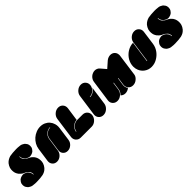

<svg xmlns="http://www.w3.org/2000/svg" viewBox="466 -2799 4674 4674"><g transform="rotate(-45 2803.0 -462.0)"><path d="M724.6 -406.2Q726.6 -400.4 731.4 -386.7Q736.3 -373 739.3 -354.5Q746.1 -319.3 743.2 -268.6Q740.2 -217.8 710 -163.1Q694.3 -133.8 674.8 -111.3Q655.3 -89.8 635.7 -74.2Q598.6 -45.9 566.4 -35.2Q535.2 -24.4 524.4 -21.5Q507.8 -16.6 427.7 -7.8Q372.1 -2 308.6 -2Q280.3 -2 251 -2.9Q154.3 -6.8 118.2 -28.3Q82 -49.8 79.1 -50.8Q78.1 -50.8 73.2 -55.7Q67.4 -59.6 59.6 -67.4Q44.9 -82 27.3 -110.4Q10.7 -137.7 7.8 -177.7Q7.8 -187.5 7.8 -196.3Q7.8 -245.1 29.3 -275.4Q54.7 -309.6 63.5 -318.4Q66.4 -321.3 76.2 -329.1Q85.9 -335.9 101.6 -344.7Q128.9 -359.4 173.8 -366.2Q217.8 -373 269.5 -345.7Q296.9 -332 315.4 -313.5Q334 -295.9 345.7 -277.3Q367.2 -243.2 369.1 -215.8Q372.1 -189.5 372.1 -189.5Q377 -189.5 384.8 -189.5Q380.9 -266.6 344.7 -300.8Q309.6 -335.9 292 -346.7Q268.6 -362.3 256.8 -366.2Q244.1 -369.1 213.9 -385.7Q193.4 -397.5 170.9 -417Q148.4 -435.5 127 -462.9Q114.3 -481.4 106.4 -496.1Q98.6 -510.7 95.7 -518.6Q92.8 -525.4 87.9 -538.1Q84 -551.8 80.1 -570.3Q73.2 -605.5 76.2 -656.2Q79.1 -707 109.4 -761.7Q139.6 -817.4 177.7 -845.7Q216.8 -875 248 -887.7Q264.6 -894.5 277.3 -898.4Q289.1 -902.3 294.9 -904.3Q311.5 -908.2 391.6 -917Q447.3 -922.9 511.7 -922.9Q539.1 -922.9 569.3 -921.9Q666 -918 702.1 -896.5Q738.3 -876 741.2 -874Q742.2 -874 748 -870.1Q752.9 -865.2 760.7 -857.4Q776.4 -842.8 793 -815.4Q809.6 -788.1 812.5 -747.1Q812.5 -737.3 812.5 -729.5Q812.5 -679.7 791 -650.4Q765.6 -615.2 756.8 -607.4Q753.9 -603.5 744.1 -596.7Q734.4 -588.9 718.8 -581.1Q691.4 -565.4 647.5 -558.6Q603.5 -551.8 550.8 -579.1Q523.4 -593.8 504.9 -611.3Q486.3 -628.9 474.6 -647.5Q453.1 -681.6 451.2 -709Q448.2 -736.3 448.2 -736.3Q444.3 -736.3 436.5 -736.3Q440.4 -659.2 476.6 -624Q511.7 -588.9 529.3 -578.1Q552.7 -563.5 564.5 -559.6Q577.1 -555.7 607.4 -539.1Q627.9 -527.3 650.4 -508.8Q672.9 -489.3 694.3 -461.9Q706.1 -444.3 713.9 -428.7Q721.7 -414.1 724.6 -406.2Z M903.3 -536.1Q914.1 -611.3 951.2 -676.8Q989.3 -742.2 1043.9 -791Q1099.6 -839.8 1169.9 -868.2Q1239.3 -897.5 1314.5 -897.5Q1389.6 -897.5 1451.2 -869.1Q1512.7 -840.8 1554.7 -791Q1596.7 -742.2 1615.2 -676.8Q1627.9 -633.8 1627.9 -586.9Q1627.9 -562.5 1624 -536.1Q1607.4 -417 1574.2 -178.7Q1563.5 -105.5 1504.9 -53.7Q1445.3 -2 1372.1 -2Q1298.8 -2 1253.9 -53.7Q1210 -105.5 1219.7 -178.7Q1236.3 -299.8 1270.5 -540Q1284.2 -609.4 1341.8 -658.2Q1399.4 -707 1470.7 -707Q1470.7 -710.9 1472.7 -717.8Q1398.4 -717.8 1336.9 -667Q1275.4 -616.2 1259.8 -543Q1242.2 -420.9 1207 -177.7Q1197.3 -104.5 1137.7 -52.7Q1079.1 -1 1004.9 -1Q931.6 -1 886.7 -52.7Q850.6 -95.7 850.6 -152.3Q850.6 -165 852.5 -177.7Q869.1 -296.9 903.3 -536.1Z M2408.2 -190.4Q2396.5 -115.2 2335.9 -61.5Q2275.4 -7.8 2200.2 -7.8Q2075.2 -7.8 1825.2 -7.8Q1749 -7.8 1703.1 -61.5Q1666 -104.5 1666 -163.1Q1666 -175.8 1668 -190.4Q1693.4 -371.1 1743.2 -733.4Q1753.9 -807.6 1814.5 -861.3Q1875 -915 1951.2 -915Q2026.4 -915 2072.3 -862.3Q2118.2 -808.6 2108.4 -733.4Q2091.8 -616.2 2058.6 -383.8Q1980.5 -381.8 1918 -325.2Q1855.5 -268.6 1843.8 -190.4Q1847.7 -190.4 1855.5 -190.4Q1866.2 -265.6 1927.7 -319.3Q1988.3 -372.1 2063.5 -373Q2127 -373 2252 -373Q2327.1 -372.1 2373 -319.3Q2410.2 -275.4 2410.2 -217.8Q2410.2 -204.1 2408.2 -190.4Z M2682.6 -543.9Q2745.1 -543.9 2799.8 -580.1Q2853.5 -615.2 2881.8 -670.9Q2859.4 -509.8 2814.5 -185.5Q2802.7 -111.3 2742.2 -57.6Q2681.6 -3.9 2606.4 -3.9Q2530.3 -3.9 2484.4 -56.6Q2447.3 -100.6 2447.3 -158.2Q2447.3 -171.9 2449.2 -185.5Q2475.6 -370.1 2527.3 -738.3Q2538.1 -813.5 2598.6 -866.2Q2659.2 -919.9 2735.4 -919.9Q2810.5 -919.9 2855.5 -866.2Q2893.6 -823.2 2893.6 -764.6Q2893.6 -752 2891.6 -738.3Q2879.9 -663.1 2819.3 -609.4Q2758.8 -555.7 2683.6 -555.7Q2682.6 -551.8 2682.6 -543.9Z M3831.1 -169.9Q3822.3 -108.4 3761.7 -57.6Q3702.1 -5.9 3626 -5.9Q3550.8 -5.9 3504.9 -59.6Q3459 -112.3 3468.8 -188.5Q3478.5 -253.9 3497.1 -386.7Q3493.2 -386.7 3485.4 -386.7Q3475.6 -320.3 3457 -188.5Q3452.1 -148.4 3461.9 -113.3Q3471.7 -78.1 3494.1 -51.8Q3464.8 -28.3 3429.7 -13.7Q3394.5 0 3357.4 0Q3319.3 0 3288.1 -13.7Q3256.8 -28.3 3235.4 -51.8Q3264.6 -78.1 3284.2 -113.3Q3304.7 -148.4 3309.6 -188.5Q3319.3 -253.9 3337.9 -386.7Q3334 -386.7 3326.2 -386.7Q3316.4 -320.3 3297.9 -188.5Q3287.1 -113.3 3226.6 -59.6Q3166 -5.9 3089.8 -5.9Q3014.6 -5.9 2968.8 -57.6Q2930.7 -101.6 2930.7 -155.3Q2930.7 -165 2931.6 -175.8Q2959 -364.3 3011.7 -742.2Q3016.6 -777.3 3034.2 -810.5Q3052.7 -843.8 3083 -871.1Q3114.3 -897.5 3149.4 -910.2Q3184.6 -923.8 3219.7 -923.8Q3254.9 -923.8 3286.1 -910.2Q3317.4 -897.5 3340.8 -871.1Q3380.9 -824.2 3460 -732.4Q3512.7 -778.3 3617.2 -871.1Q3647.5 -897.5 3683.6 -910.2Q3718.8 -923.8 3752.9 -923.8Q3788.1 -923.8 3820.3 -911.1Q3851.6 -898.4 3875 -871.1Q3897.5 -843.8 3906.2 -810.5Q3912.1 -790 3912.1 -767.6Q3912.1 -754.9 3910.2 -742.2Q3883.8 -551.8 3831.1 -169.9Z M4681.6 -377Q4673.8 -324.2 4653.3 -274.4Q4631.8 -225.6 4599.6 -182.6Q4540 -103.5 4451.2 -53.7Q4363.3 -3.9 4264.6 -3.9Q4211.9 -3.9 4166 -18.6Q4119.1 -34.2 4081.1 -61.5Q4010.7 -111.3 3974.6 -195.3Q3949.2 -255.9 3949.2 -324.2Q3949.2 -349.6 3953.1 -377Q3966.8 -472.7 4023.4 -553.7Q4080.1 -633.8 4162.1 -682.6Q4206.1 -709 4255.9 -724.6Q4305.7 -739.3 4356.4 -741.2Q4331.1 -556.6 4279.3 -186.5Q4283.2 -186.5 4291 -186.5Q4317.4 -375 4370.1 -750Q4384.8 -821.3 4444.3 -871.1Q4502.9 -919.9 4576.2 -919.9Q4651.4 -919.9 4696.3 -866.2Q4734.4 -823.2 4733.4 -764.6Q4733.4 -752 4731.4 -738.3Q4714.8 -617.2 4681.6 -377Z M5488.3 -406.2Q5490.2 -400.4 5495.1 -386.7Q5500 -373 5502.9 -354.5Q5509.8 -319.3 5506.8 -268.6Q5503.9 -217.8 5473.6 -163.1Q5458 -133.8 5438.5 -111.3Q5418.9 -89.8 5399.4 -74.2Q5362.3 -45.9 5330.1 -35.2Q5298.8 -24.4 5288.1 -21.5Q5271.5 -16.6 5191.4 -7.8Q5135.7 -2 5072.3 -2Q5043.9 -2 5014.6 -2.9Q4918 -6.8 4881.8 -28.3Q4845.7 -49.8 4842.8 -50.8Q4841.8 -50.8 4836.9 -55.7Q4831.1 -59.6 4823.2 -67.4Q4808.6 -82 4791 -110.4Q4774.4 -137.7 4771.5 -177.7Q4771.5 -187.5 4771.5 -196.3Q4771.5 -245.1 4793 -275.4Q4818.4 -309.6 4827.1 -318.4Q4830.1 -321.3 4839.8 -329.1Q4849.6 -335.9 4865.2 -344.7Q4892.6 -359.4 4937.5 -366.2Q4981.4 -373 5033.2 -345.7Q5060.5 -332 5079.1 -313.5Q5097.7 -295.9 5109.4 -277.3Q5130.9 -243.2 5132.8 -215.8Q5135.7 -189.5 5135.7 -189.5Q5140.6 -189.5 5148.4 -189.5Q5144.5 -266.6 5108.4 -300.8Q5073.2 -335.9 5055.7 -346.7Q5032.2 -362.3 5020.5 -366.2Q5007.8 -369.1 4977.5 -385.7Q4957 -397.5 4934.6 -417Q4912.1 -435.5 4890.6 -462.9Q4877.9 -481.4 4870.1 -496.1Q4862.3 -510.7 4859.4 -518.6Q4856.4 -525.4 4851.6 -538.1Q4847.7 -551.8 4843.8 -570.3Q4836.9 -605.5 4839.8 -656.2Q4842.8 -707 4873 -761.7Q4903.3 -817.4 4941.4 -845.7Q4980.5 -875 5011.7 -887.7Q5028.3 -894.5 5041 -898.4Q5052.7 -902.3 5058.6 -904.3Q5075.2 -908.2 5155.3 -917Q5210.9 -922.9 5275.4 -922.9Q5302.7 -922.9 5333 -921.9Q5429.7 -918 5465.8 -896.5Q5502 -876 5504.9 -874Q5505.9 -874 5511.7 -870.1Q5516.6 -865.2 5524.4 -857.4Q5540 -842.8 5556.6 -815.4Q5573.2 -788.1 5576.2 -747.1Q5576.2 -737.3 5576.2 -729.5Q5576.2 -679.7 5554.7 -650.4Q5529.3 -615.2 5520.5 -607.4Q5517.6 -603.5 5507.8 -596.7Q5498 -588.9 5482.4 -581.1Q5455.1 -565.4 5411.1 -558.6Q5367.2 -551.8 5314.5 -579.1Q5287.1 -593.8 5268.6 -611.3Q5250 -628.9 5238.3 -647.5Q5216.8 -681.6 5214.8 -709Q5211.9 -736.3 5211.9 -736.3Q5208 -736.3 5200.2 -736.3Q5204.1 -659.2 5240.2 -624Q5275.4 -588.9 5293 -578.1Q5316.4 -563.5 5328.1 -559.6Q5340.8 -555.7 5371.1 -539.1Q5391.6 -527.3 5414.1 -508.8Q5436.5 -489.3 5458 -461.9Q5469.7 -444.3 5477.5 -428.7Q5485.4 -414.1 5488.3 -406.2Z"/></g></svg>

Font: Superfatty Italic
Style: Italic
Weight: 400
Version: Version 1.0